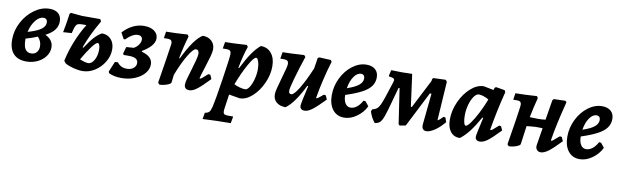

<svg xmlns="http://www.w3.org/2000/svg" viewBox="-45 -950 5347 1660"><g transform="rotate(10 2628.5 -120.0)"><path d="M361 -146Q361 -103 334.5 -67Q308 -31 263.5 -10Q219 11 167 11Q92 11 53 -31.5Q14 -74 14 -155Q14 -236 53.5 -309.5Q93 -383 156.5 -428Q220 -473 289 -473Q339 -473 366 -448.5Q393 -424 393 -379Q393 -338 368.5 -305.5Q344 -273 290 -245Q324 -230 342.5 -205Q361 -180 361 -146ZM134 -243Q214 -266 249 -291.5Q284 -317 284 -351Q284 -368 275 -377.5Q266 -387 250 -387Q213 -387 180.5 -346Q148 -305 134 -243ZM262 -138Q262 -184 229 -218Q182 -198 127 -183V-174Q127 -119 143.5 -92Q160 -65 195 -65Q227 -65 244.5 -86Q262 -107 262 -138Z M881 -220Q881 -163 849.5 -110Q818 -57 766.5 -24.5Q715 8 659 8Q623 8 578.5 -3.5Q534 -15 506 -32L490 -52Q508 -138 543 -225.5Q578 -313 625 -389H588Q562 -389 549.5 -383Q537 -377 529.5 -359.5Q522 -342 512 -299L437 -294Q452 -365 465 -461L475 -470L574 -461H734L744 -441Q668 -312 626 -195L633 -192Q674 -255 705 -289Q736 -323 770 -342Q820 -342 850.5 -308.5Q881 -275 881 -220ZM770 -199Q770 -223 764 -238.5Q758 -254 749 -254Q734 -254 699 -208Q664 -162 622 -88Q643 -79 664 -73.5Q685 -68 696 -68Q726 -68 748 -106.5Q770 -145 770 -199Z M890 -14 885 -28 923 -118 949 -120Q979 -78 1033 -78Q1069 -78 1091.5 -96Q1114 -114 1114 -141Q1114 -191 1035 -191H987L980 -202L997 -262L1063 -267Q1088 -281 1103.5 -303.5Q1119 -326 1119 -348Q1119 -364 1108.5 -373.5Q1098 -383 1079 -383Q1033 -383 975 -325L963 -326L934 -379Q1017 -469 1120 -469Q1175 -469 1208.5 -444.5Q1242 -420 1242 -380Q1242 -315 1137 -253L1136 -246Q1185 -233 1209 -209Q1233 -185 1233 -150Q1233 -107 1201.5 -70.5Q1170 -34 1117 -12.5Q1064 9 1002 9Q935 9 890 -14Z M1770 -117Q1704 -47 1665.5 -18Q1627 11 1599 11Q1553 11 1553 -32Q1553 -49 1561.5 -81Q1570 -113 1587 -168Q1600 -211 1611 -252.5Q1622 -294 1622 -312Q1622 -329 1615 -338.5Q1608 -348 1596 -348Q1572 -348 1529.5 -278Q1487 -208 1444 -97L1436 -28Q1434 -16 1400.5 -4Q1367 8 1335 8L1322 -7Q1340 -115 1354.5 -210.5Q1369 -306 1376 -354Q1378 -376 1369 -385.5Q1360 -395 1338 -395H1304L1313 -453Q1389 -453 1501 -461L1512 -445Q1499 -404 1485.5 -348Q1472 -292 1464 -247L1470 -246Q1512 -334 1553.5 -392.5Q1595 -451 1632 -473Q1681 -473 1710.5 -445Q1740 -417 1740 -373Q1740 -350 1729 -309.5Q1718 -269 1698 -207Q1673 -132 1668 -107L1671 -104Q1678 -104 1689.5 -113Q1701 -122 1737 -155L1755 -152Z M1823 113Q1836 59 1865.5 -135Q1895 -329 1895 -358Q1895 -378 1886 -386.5Q1877 -395 1857 -395H1821L1831 -453Q1894 -453 2020 -461L2032 -446Q2002 -359 1983 -254L1989 -252Q2033 -339 2068.5 -390.5Q2104 -442 2142 -473Q2201 -473 2235.5 -430.5Q2270 -388 2270 -316Q2270 -241 2235.5 -166Q2201 -91 2147.5 -43.5Q2094 4 2040 4L1944 -12L1925 120Q1924 126 1924 137Q1924 156 1933.5 162.5Q1943 169 1967 169H2010L2011 175L2001 229Q1883 229 1755 236L1765 179Q1791 176 1802.5 163Q1814 150 1823 113ZM1974 -108Q1996 -96 2024 -88.5Q2052 -81 2072 -81Q2091 -81 2109 -109Q2127 -137 2139 -181.5Q2151 -226 2151 -270Q2151 -308 2141.5 -337Q2132 -366 2120 -366Q2100 -366 2057.5 -290.5Q2015 -215 1974 -108Z M2784 -116Q2713 -43 2676 -15.5Q2639 12 2611 12Q2569 12 2569 -25Q2569 -46 2605 -202L2597 -204Q2520 -45 2444 11Q2392 11 2362.5 -14.5Q2333 -40 2333 -84Q2333 -103 2342 -137.5Q2351 -172 2368 -233Q2399 -338 2399 -360Q2399 -378 2390 -386.5Q2381 -395 2361 -395H2326L2336 -453Q2393 -453 2525 -461L2537 -446Q2498 -329 2474 -243Q2450 -157 2450 -137Q2450 -122 2455 -115Q2460 -108 2473 -108Q2495 -108 2537.5 -177Q2580 -246 2629 -362L2644 -457L2658 -464L2758 -459L2768 -445Q2745 -372 2723 -278.5Q2701 -185 2690 -115L2693 -111Q2701 -113 2712.5 -121.5Q2724 -130 2751 -153L2768 -151Z M2933 -183Q2933 -137 2950 -110Q2967 -83 2997 -83Q3025 -83 3051.5 -103.5Q3078 -124 3098 -162L3116 -160L3147 -121Q3120 -64 3066 -26Q3012 12 2957 12Q2893 12 2856 -35Q2819 -82 2819 -162Q2819 -241 2854.5 -313Q2890 -385 2948.5 -429Q3007 -473 3071 -473Q3120 -473 3148 -448Q3176 -423 3176 -379Q3176 -335 3151.5 -301.5Q3127 -268 3074.5 -240Q3022 -212 2933 -183ZM2937 -243Q3006 -266 3038 -292Q3070 -318 3070 -351Q3070 -368 3061.5 -377.5Q3053 -387 3037 -387Q3003 -387 2975 -346.5Q2947 -306 2937 -243Z M3834 -103Q3792 -52 3749.5 -24Q3707 4 3677 4Q3659 4 3648.5 -7.5Q3638 -19 3638 -41Q3638 -50 3639 -55L3666 -323H3652L3495 -14L3443 -4L3432 -14L3386 -323H3377L3343 -200Q3318 -106 3303 -64.5Q3288 -23 3272 -7.5Q3256 8 3227 12Q3194 -27 3177 -82L3185 -101Q3209 -106 3223.5 -117Q3238 -128 3251 -154.5Q3264 -181 3282 -236L3321 -356Q3327 -371 3327 -381Q3327 -393 3316.5 -398Q3306 -403 3280 -406L3276 -412L3288 -463Q3352 -461 3381 -461Q3410 -461 3472 -463L3510 -181H3519L3647 -431L3649 -447L3657 -459L3766 -463L3779 -448L3757 -109L3759 -106Q3779 -117 3803 -144L3820 -142Z M4290 -153 4307 -151 4323 -116Q4250 -40 4214 -14Q4178 12 4149 12Q4129 12 4118.5 2.5Q4108 -7 4108 -24Q4108 -44 4143 -195L4135 -196Q4090 -116 4051.5 -66.5Q4013 -17 3973 12Q3920 12 3890.5 -26Q3861 -64 3861 -132Q3861 -212 3896.5 -289.5Q3932 -367 3987.5 -416Q4043 -465 4101 -465L4188 -448L4196 -470L4207 -476L4284 -463L4292 -446Q4270 -362 4250.5 -268Q4231 -174 4220 -106L4223 -102Q4230 -102 4243 -112Q4256 -122 4290 -153ZM4159 -359Q4138 -372 4114 -380Q4090 -388 4072 -388Q4050 -388 4029 -359Q4008 -330 3995 -283.5Q3982 -237 3982 -188Q3982 -151 3988.5 -126.5Q3995 -102 4005 -102Q4019 -102 4046 -138.5Q4073 -175 4103.5 -234.5Q4134 -294 4159 -359Z M4856 -116Q4790 -46 4751 -17Q4712 12 4683 12Q4661 12 4648.5 -3.5Q4636 -19 4639 -42L4664 -196L4608 -197Q4590 -197 4524 -190V-188L4502 -28Q4500 -16 4467 -4Q4434 8 4402 8L4389 -7Q4407 -115 4423.5 -222.5Q4440 -330 4442 -354Q4444 -376 4435.5 -385.5Q4427 -395 4406 -395H4371L4380 -453Q4454 -453 4568 -461L4578 -445Q4556 -362 4538 -271Q4584 -269 4607 -269Q4645 -269 4676 -273L4705 -449L4716 -461L4818 -464L4828 -452Q4775 -248 4753 -106L4757 -102Q4762 -102 4773 -110.5Q4784 -119 4806 -139L4823 -153L4840 -151Z M5001 -183Q5001 -137 5018 -110Q5035 -83 5065 -83Q5093 -83 5119.5 -103.5Q5146 -124 5166 -162L5184 -160L5215 -121Q5188 -64 5134 -26Q5080 12 5025 12Q4961 12 4924 -35Q4887 -82 4887 -162Q4887 -241 4922.5 -313Q4958 -385 5016.5 -429Q5075 -473 5139 -473Q5188 -473 5216 -448Q5244 -423 5244 -379Q5244 -335 5219.5 -301.5Q5195 -268 5142.5 -240Q5090 -212 5001 -183ZM5005 -243Q5074 -266 5106 -292Q5138 -318 5138 -351Q5138 -368 5129.5 -377.5Q5121 -387 5105 -387Q5071 -387 5043 -346.5Q5015 -306 5005 -243Z"/></g></svg>

Font: Alegreya
Style: Bold Italic
Weight: 700
Italic angle: -7°
Designer: Juan Pablo del Peral
Foundry: Huerta Tipografica
Version: Version 2.007; ttfautohint (v1.6)